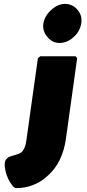

<svg xmlns="http://www.w3.org/2000/svg" viewBox="-20 -806 444 983"><path d="M174 -508 115 -87C111 -57 103 -40 91 -27C73 -14 50 -12 24 -2C24 -2 27 -4 22 0L14 7C-10 28 14 108 39 138L45 146C50 152 56 157 64 157C122 157 174 137 215 102L224 94C274 51 306 -15 317 -92L375 -508L367 -518H186ZM221 -619 227 -612C241 -596 261 -586 285 -586C308 -586 332 -595 351 -611L360 -619C379 -636 392 -661 396 -686C400 -711 394 -736 379 -753L373 -760C359 -776 337 -786 313 -786C290 -786 268 -777 249 -761L240 -753C221 -736 206 -711 202 -686C198 -661 206 -636 221 -619Z"/></svg>

Font: Hussar Woodtype
Style: UltraObl
Weight: 900
Foundry: Cannot Into Space Fonts
Version: Version 1.07